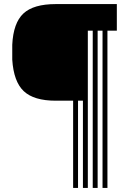

<svg xmlns="http://www.w3.org/2000/svg" viewBox="-20 -820 632 940"><path d="M40 -528Q40 -546.2 40 -564.5Q40 -582.8 40 -601Q45.2 -707.8 94.6 -753.9Q144 -800 253 -800H552V-670H506V100H482V-670H458V100H434V-670H410V100H386V-327H362V100H338V-327H253Q145.8 -327 96.2 -373.8Q46.8 -420.5 40 -528Z"/></svg>

Font: Big Shoulders Inline Text Thin Black
Style: Regular
Weight: 900
Version: Version 2.002